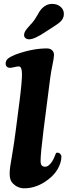

<svg xmlns="http://www.w3.org/2000/svg" viewBox="-20 -969 353 1000"><path d="M221.2 -805.7Q160.2 -764.2 131.8 -764.2Q119.6 -764.2 112.1 -771Q104.5 -777.8 105.5 -789.1Q106 -793 106.9 -796.6Q107.9 -800.3 110.4 -804.7Q112.8 -809.1 114.7 -812Q116.7 -814.9 121.3 -820.6Q126 -826.2 128.7 -829.1Q131.3 -832 137.7 -839.4Q144 -846.7 147.5 -850.1Q160.6 -864.7 173.1 -887.2Q185.5 -909.7 191.4 -917Q217.3 -948.7 252 -948.7Q278.8 -948.7 296.4 -932.9Q314 -917 312.5 -893.1Q311.5 -872.1 294.9 -856.4Q287.1 -849.1 277.3 -842.3Q267.6 -835.4 248.5 -823.2Q229.5 -811 221.2 -805.7ZM61.5 -285.6 81.5 -440.4Q94.7 -543.5 94.5 -583.3Q94.2 -623 78.1 -623Q68.8 -623 54.4 -619.4Q40 -615.7 32.7 -615.7Q21.5 -615.7 15.4 -622.1Q9.3 -628.4 9.3 -637.7Q9.3 -653.3 21 -663.3Q32.7 -673.3 60.1 -684.6Q147.9 -716.8 224.1 -716.8Q241.2 -716.8 251.2 -707.5Q261.2 -698.2 261.2 -682.6Q261.2 -668.5 253.4 -631.6Q245.6 -594.7 241.2 -560.5L207 -293.9Q191.4 -168.9 191.4 -130.9Q191.4 -114.3 197.5 -107.4Q203.6 -100.6 215.8 -100.6Q228.5 -100.6 242.2 -116Q255.9 -131.3 265.6 -156.7Q266.6 -159.2 268.1 -162.8Q269.5 -166.5 270 -167.7Q270.5 -168.9 271.7 -170.9Q272.9 -172.9 274.7 -173.3Q276.4 -173.8 278.8 -173.8Q287.6 -173.8 293.7 -167.5Q299.8 -161.1 299.8 -153.3Q299.8 -121.1 278.6 -85.4Q257.3 -49.8 211.9 -20.5Q161.1 11.7 106 11.7Q72.3 11.7 46.9 -13.7Q30.3 -29.8 30.3 -63.5Q30.3 -82 33.4 -103.3Q36.6 -124.5 45.2 -174.6Q53.7 -224.6 61.5 -285.6Z"/></svg>

Font: Cooper*
Style: Bold Italic
Weight: 700
Italic angle: -7°
Designer: Owen Earl
Foundry: indestructible type*
Version: Version 0.001